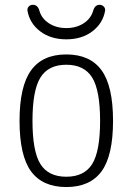

<svg xmlns="http://www.w3.org/2000/svg" viewBox="-20 -752 540 782"><path d="M355.5 -436Q323.2 -488.3 250 -488.3Q176.8 -488.3 144.5 -436Q112.3 -383.8 112.3 -259.8Q112.3 -135.7 144.5 -84Q176.8 -32.2 250 -32.2Q323.2 -32.2 355.5 -84Q387.7 -135.7 387.7 -259.8Q387.7 -383.8 355.5 -436ZM59.6 -259.8Q59.6 -400.4 106.4 -465.3Q153.3 -530.3 250 -530.3Q346.7 -530.3 393.6 -465.8Q440.4 -401.4 440.4 -259.8Q440.4 -118.2 393.6 -54.2Q346.7 9.8 250 9.8Q153.3 9.8 106.4 -54.2Q59.6 -118.2 59.6 -259.8ZM359.4 -708Q366.2 -732.4 385.7 -732.4Q395.5 -732.4 402.3 -725.6Q409.2 -718.8 408.2 -709Q399.4 -657.2 356.4 -624.5Q313.5 -591.8 250 -591.8Q186.5 -591.8 143.6 -624.5Q100.6 -657.2 91.8 -709Q90.8 -718.8 97.2 -725.6Q103.5 -732.4 114.3 -732.4Q133.8 -732.4 140.6 -708Q149.4 -676.8 179.2 -657.2Q209 -637.7 250 -637.7Q291 -637.7 320.8 -657.2Q350.6 -676.8 359.4 -708Z"/></svg>

Font: Rounded-L Mgen+ 1mn light
Style: Regular
Weight: 200
Designer: [Source Han Sans]
Ryoko NISHIZUKA  (kana & ideographs); Paul D. Hunt (Latin, Greek & Cyrillic); Wenlong ZHANG  (bopomofo
Version: Version 1.059.20150602